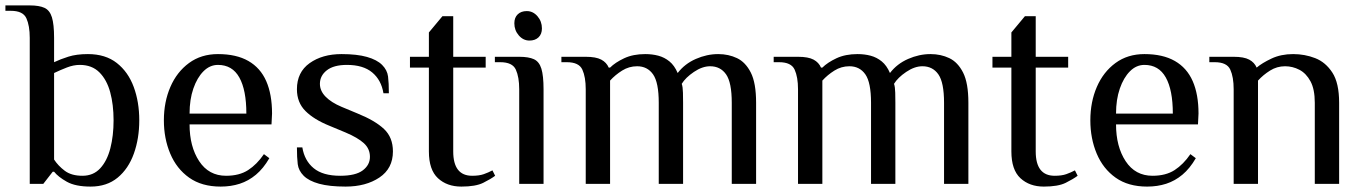

<svg xmlns="http://www.w3.org/2000/svg" viewBox="-38 -680 5039 710"><path d="M297 10Q241 10 209 -8Q177 -26 162 -45H157L122 0H72V-540Q72 -585 59.5 -612.5Q47 -640 2 -640H-18V-660H72Q107 -660 126.5 -651Q146 -642 154 -616Q162 -590 162 -540V-450Q185 -461 215 -470.5Q245 -480 287 -480Q352 -480 394 -447Q436 -414 456.5 -358.5Q477 -303 477 -235Q477 -168 457 -112Q437 -56 397 -23Q357 10 297 10ZM267 -30Q307 -30 332.5 -57.5Q358 -85 370 -131.5Q382 -178 382 -235Q382 -293 369.5 -339Q357 -385 329.5 -412.5Q302 -440 257 -440Q234 -440 209.5 -430.5Q185 -421 162 -410V-90Q177 -67 201.5 -48.5Q226 -30 267 -30Z M778 10Q708 10 661.5 -23Q615 -56 591.5 -112Q568 -168 568 -235Q568 -303 592 -358.5Q616 -414 661 -447Q706 -480 768 -480Q836 -480 880.5 -454.5Q925 -429 946.5 -380Q968 -331 968 -260L966 -220H663Q663 -138 698.5 -84Q734 -30 798 -30Q847 -30 879.5 -51Q912 -72 938 -110L958 -95Q936 -57 908.5 -34Q881 -11 848.5 -0.5Q816 10 778 10ZM663 -260H873Q873 -347 847 -393.5Q821 -440 768 -440Q738 -440 714.5 -416.5Q691 -393 677 -352.5Q663 -312 663 -260Z M1240 10Q1180 10 1142 -0.5Q1104 -11 1085 -30Q1066 -49 1063 -73Q1060 -97 1060 -135H1080Q1088 -86 1122 -58Q1156 -30 1220 -30Q1277 -30 1303.5 -50Q1330 -70 1330 -100Q1330 -130 1307.5 -150.5Q1285 -171 1240 -190L1180 -215Q1123 -238 1091.5 -269.5Q1060 -301 1060 -350Q1060 -413 1107 -446.5Q1154 -480 1225 -480Q1282 -480 1319 -469.5Q1356 -459 1375 -440Q1394 -421 1397 -397Q1400 -373 1400 -335H1380Q1372 -384 1338.5 -412Q1305 -440 1245 -440Q1196 -440 1170.5 -420Q1145 -400 1145 -370Q1145 -344 1166 -322.5Q1187 -301 1225 -285L1285 -260Q1349 -234 1382 -203Q1415 -172 1415 -120Q1415 -57 1365 -23.5Q1315 10 1240 10Z M1668 10Q1615 10 1581.5 -21Q1548 -52 1548 -120V-430H1478V-470H1548V-560L1598 -620H1638V-470H1758V-430H1638V-120Q1638 -75 1655.5 -52.5Q1673 -30 1708 -30Q1734 -30 1751 -36Q1768 -42 1783 -50L1793 -30Q1777 -18 1749 -4Q1721 10 1668 10Z M1882 0V-350Q1882 -395 1869.5 -422.5Q1857 -450 1812 -450H1792V-470H1882Q1917 -470 1936.5 -461Q1956 -452 1964 -426Q1972 -400 1972 -350V0ZM1920 -530Q1897 -530 1880.5 -549Q1864 -568 1864 -594Q1864 -615 1876.5 -627Q1889 -639 1910 -639Q1933 -639 1949.5 -620Q1966 -601 1966 -575Q1966 -554 1953.5 -542Q1941 -530 1920 -530Z M2128 0V-350Q2128 -395 2115.5 -422.5Q2103 -450 2058 -450H2038V-470H2128Q2166 -470 2185.5 -459.5Q2205 -449 2213 -430H2218Q2237 -449 2270 -464.5Q2303 -480 2348 -480Q2374 -480 2396.5 -474Q2419 -468 2437.5 -453Q2456 -438 2468 -410Q2494 -444 2535 -462Q2576 -480 2618 -480Q2656 -480 2687.5 -465Q2719 -450 2738.5 -411.5Q2758 -373 2758 -300V0H2668V-300Q2668 -375 2647 -405Q2626 -435 2588 -435Q2559 -435 2528 -414Q2497 -393 2483 -370Q2487 -359 2487.5 -337Q2488 -315 2488 -300V0H2398V-300Q2398 -375 2377 -405Q2356 -435 2318 -435Q2288 -435 2262.5 -419Q2237 -403 2218 -382V0Z M2913 0V-350Q2913 -395 2900.5 -422.5Q2888 -450 2843 -450H2823V-470H2913Q2951 -470 2970.5 -459.5Q2990 -449 2998 -430H3003Q3022 -449 3055 -464.5Q3088 -480 3133 -480Q3159 -480 3181.5 -474Q3204 -468 3222.5 -453Q3241 -438 3253 -410Q3279 -444 3320 -462Q3361 -480 3403 -480Q3441 -480 3472.5 -465Q3504 -450 3523.5 -411.5Q3543 -373 3543 -300V0H3453V-300Q3453 -375 3432 -405Q3411 -435 3373 -435Q3344 -435 3313 -414Q3282 -393 3268 -370Q3272 -359 3272.5 -337Q3273 -315 3273 -300V0H3183V-300Q3183 -375 3162 -405Q3141 -435 3103 -435Q3073 -435 3047.5 -419Q3022 -403 3003 -382V0Z M3822 10Q3769 10 3735.5 -21Q3702 -52 3702 -120V-430H3632V-470H3702V-560L3752 -620H3792V-470H3912V-430H3792V-120Q3792 -75 3809.5 -52.5Q3827 -30 3862 -30Q3888 -30 3905 -36Q3922 -42 3937 -50L3947 -30Q3931 -18 3903 -4Q3875 10 3822 10Z M4204 10Q4134 10 4087.5 -23Q4041 -56 4017.5 -112Q3994 -168 3994 -235Q3994 -303 4018 -358.5Q4042 -414 4087 -447Q4132 -480 4194 -480Q4262 -480 4306.5 -454.5Q4351 -429 4372.5 -380Q4394 -331 4394 -260L4392 -220H4089Q4089 -138 4124.5 -84Q4160 -30 4224 -30Q4273 -30 4305.5 -51Q4338 -72 4364 -110L4384 -95Q4362 -57 4334.5 -34Q4307 -11 4274.5 -0.5Q4242 10 4204 10ZM4089 -260H4299Q4299 -347 4273 -393.5Q4247 -440 4194 -440Q4164 -440 4140.5 -416.5Q4117 -393 4103 -352.5Q4089 -312 4089 -260Z M4524 0V-350Q4524 -395 4511.5 -422.5Q4499 -450 4454 -450H4434V-470H4524Q4562 -470 4581.5 -459.5Q4601 -449 4609 -430Q4629 -447 4664 -463.5Q4699 -480 4744 -480Q4787 -480 4825.5 -465Q4864 -450 4889 -411.5Q4914 -373 4914 -300V0H4824V-300Q4824 -350 4808 -379.5Q4792 -409 4767 -422Q4742 -435 4714 -435Q4684 -435 4658.5 -419Q4633 -403 4614 -382V0Z"/></svg>

Font: El Messiri
Style: Regular
Weight: 400
Designer: Mohamed Gaber
Foundry: Kief Type Foundry
Version: Version 2.020